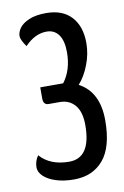

<svg xmlns="http://www.w3.org/2000/svg" viewBox="-83 -758 529 817"><g transform="rotate(-10 182.0 -350.0)"><path d="M234 -530Q234 -579 215.5 -605Q197 -631 163 -631Q113 -631 69 -585Q47 -616 47 -632Q47 -649 59.5 -666.5Q72 -684 101 -696.5Q130 -709 175 -709Q246 -709 284 -667.5Q322 -626 322 -554Q322 -507 304 -460.5Q286 -414 259 -384Q344 -339 344 -216Q344 -101 297.5 -46Q251 9 170 9Q126 9 92 -2Q58 -13 39.5 -31Q21 -49 21 -69Q21 -96 37 -119Q81 -69 163 -69Q257 -69 257 -211Q257 -268 232.5 -297Q208 -326 167 -326H119Q96 -326 96 -354V-402H195Q234 -453 234 -530Z"/></g></svg>

Font: Yanone Kaffeesatz
Style: Regular
Weight: 400
Designer: Yanone (Cyrillic: Daniel Pouzeot & Huerta Tipografica)
Foundry: Yanone
Version: Version 1.100;PS 001.100;hotconv 1.0.70;makeotf.lib2.5.58329